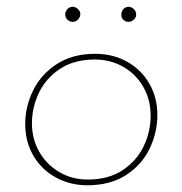

<svg xmlns="http://www.w3.org/2000/svg" viewBox="-20 -545 542 571"><path d="M240 6Q188 6 145.5 -17.5Q103 -41 79 -82.5Q55 -124 55 -176Q55 -228 78.5 -276Q102 -324 149 -354.5Q196 -385 263 -385Q316 -385 358 -361.5Q400 -338 424 -296.5Q448 -255 448 -203Q448 -151 425 -103Q402 -55 355 -24.5Q308 6 240 6ZM241 -11Q302 -11 344 -38.5Q386 -66 407 -109.5Q428 -153 428 -202Q428 -248 406.5 -286Q385 -324 347 -346Q309 -368 262 -368Q201 -368 159 -340.5Q117 -313 96 -269.5Q75 -226 75 -178Q75 -132 96.5 -94Q118 -56 156 -33.5Q194 -11 241 -11ZM174 -502Q174 -512 181 -518.5Q188 -525 197 -525Q206 -524 212.5 -517.5Q219 -511 219 -502Q218 -493 211.5 -486.5Q205 -480 196 -480Q187 -480 180.5 -486.5Q174 -493 174 -502ZM341 -502Q341 -512 347.5 -518.5Q354 -525 363 -525Q372 -524 378.5 -517.5Q385 -511 385 -502Q385 -493 378 -486.5Q371 -480 362 -480Q353 -480 346.5 -486.5Q340 -493 341 -502Z"/></svg>

Font: Josefin Sans Thin
Style: Italic
Weight: 200
Italic angle: -7°
Designer: Santiago Orozco
Foundry: Typemade
Version: Version 2.000